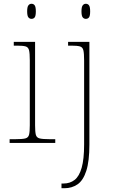

<svg xmlns="http://www.w3.org/2000/svg" viewBox="-20 -758 604 1018"><path d="M147 -658Q137 -658 130.5 -666Q124 -674 124 -698Q124 -721 130.5 -729.5Q137 -738 147 -738Q158 -738 164 -729.5Q170 -721 170 -698Q170 -674 164 -666Q158 -658 147 -658ZM31 0V-20H61Q98 -20 114 -24Q130 -28 134 -43.5Q138 -59 138 -94V-438Q138 -475 134 -491.5Q130 -508 115.5 -512Q101 -516 71 -516H53V-536H166V-94Q166 -59 170 -43.5Q174 -28 190.5 -24Q207 -20 243 -20H273V0ZM435 -658Q425 -658 418.5 -666Q412 -674 412 -698Q412 -721 418.5 -729.5Q425 -738 435 -738Q446 -738 452 -729.5Q458 -721 458 -698Q458 -674 452 -666Q446 -658 435 -658ZM306 240V215H317Q351 215 375.5 196Q400 177 413 131.5Q426 86 426 8V-438Q426 -475 422 -491.5Q418 -508 403.5 -512Q389 -516 359 -516H341V-536H454V8Q454 97 437.5 148Q421 199 391 219.5Q361 240 322 240Z"/></svg>

Font: Noto Serif Tamil Thin
Style: Regular
Weight: 100
Designer: Indian Type Foundry, Tom Grace, and the Monotype Design Team
Foundry: Monotype Imaging Inc.
Version: Version 2.004; ttfautohint (v1.8.4.7-5d5b)